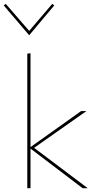

<svg xmlns="http://www.w3.org/2000/svg" viewBox="-50 -993 497 1013"><path d="M104 -807 -30 -964 -20 -973 104 -830 226 -973 236 -964ZM386 0 111 -209V0H94V-710L111 -712V-217L378 -407H406L130 -213L413 0Z"/></svg>

Font: Ysabeau Infant Thin
Style: Regular
Weight: 200
Designer: Christian Thalmann (Catharsis Fonts)
Version: Version 0.003